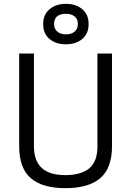

<svg xmlns="http://www.w3.org/2000/svg" viewBox="-20 -971 684 1001"><path d="M157 -208Q157 -58 319 -58Q403 -58 445.5 -93.5Q488 -129 488 -208V-692H564V-210Q564 -94 502.5 -42Q441 10 321 10Q201 10 140.5 -42Q80 -94 80 -210V-692H157ZM324 -951Q376 -951 409 -923Q442 -895 442 -845.5Q442 -796 409 -768Q376 -740 323.5 -740Q271 -740 238 -768Q205 -796 205 -845.5Q205 -895 238.5 -923Q272 -951 324 -951ZM262 -846Q262 -821 278.5 -806.5Q295 -792 324 -792Q353 -792 369.5 -806.5Q386 -821 386 -846Q386 -871 369.5 -885Q353 -899 324 -899Q262 -899 262 -846Z"/></svg>

Font: Titillium Web[RUS by Daymarius]
Style: Regular
Weight: 400
Designer: Cyrillization by Daymarius
Foundry: Cyrillization by Daymarius
Version: Version 1.002 September 11, 2018